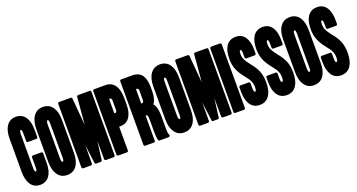

<svg xmlns="http://www.w3.org/2000/svg" viewBox="-46 -1444 3931 2112"><g transform="rotate(-20 1919.5 -388.0)"><path d="M46 -48Q11 -101 11 -194V-582Q11 -675 46 -728Q84 -786 156.5 -786Q229 -786 268 -728Q303 -675 303 -582V-496Q303 -489 298 -484.5Q293 -480 286 -480H190Q183 -480 178 -484.5Q173 -489 173 -496V-590Q173 -612 169 -623Q166 -631 159 -631Q152 -631 149 -623Q144 -612 144 -590V-185Q144 -164 149 -153Q152 -146 159 -146Q166 -146 169 -153Q173 -164 173 -185V-306Q173 -313 178 -317.5Q183 -322 190 -322H286Q293 -322 298 -317.5Q303 -313 303 -306V-194Q303 -101 268 -48Q229 10 156.5 10Q84 10 46 -48Z M360 -49Q323 -103 323 -198V-578Q323 -673 360 -727Q400 -786 473.5 -786Q547 -786 587 -727Q623 -673 623 -578V-198Q623 -103 587 -49Q547 10 473 10Q399 10 360 -49ZM484 -154Q488 -167 488 -191V-585Q488 -609 484 -621Q480 -631 473 -631Q466 -631 463 -621Q458 -609 458 -585V-191Q458 -167 463 -154Q466 -145 473 -145Q480 -145 484 -154Z M882 -14Q880 0 866 0H813Q799 0 797 -14L769 -233Q768 -69 768 -16Q768 -10 763 -5Q758 0 752 0H661Q654 0 649.5 -5Q645 -10 645 -16V-760Q645 -766 649.5 -771Q654 -776 661 -776H796Q802 -776 807 -771.5Q812 -767 812 -761L839 -448H840Q861 -697 867 -761Q867 -767 872 -771.5Q877 -776 883 -776H1018Q1025 -776 1029.5 -771.5Q1034 -767 1034 -760V-16Q1034 -10 1029.5 -5Q1025 0 1018 0H927Q921 0 916 -5Q911 -10 911 -16L910 -233Q888 -65 882 -14Z M1072 -776H1202Q1276 -776 1314 -719Q1349 -667 1349 -571V-500Q1349 -404 1314 -352Q1276 -295 1202 -295H1189V-16Q1189 -9 1184.5 -4.5Q1180 0 1173 0H1072Q1065 0 1060 -5Q1055 -10 1055 -16V-760Q1055 -766 1060 -771Q1065 -776 1072 -776ZM1195 -450H1198Q1207 -450 1213 -458Q1219 -466 1219 -478V-593Q1219 -604 1213 -612Q1207 -620 1198 -620H1195Q1193 -620 1191 -618Q1189 -616 1189 -613V-458Q1189 -455 1191 -452.5Q1193 -450 1195 -450Z M1626 -397Q1643 -379 1651 -352Q1665 -309 1665 -241V-114Q1665 -83 1666 -66Q1667 -50 1672 -34L1677 -21Q1679 -13 1674 -6.5Q1669 0 1661 0H1557Q1544 0 1541 -12L1539 -20Q1534 -39 1533 -57Q1531 -73 1531 -115V-247Q1531 -290 1523 -304Q1519 -310 1506 -310H1504V-16Q1504 -9 1499.5 -4.5Q1495 0 1488 0H1387Q1380 0 1375.5 -5Q1371 -10 1371 -16V-760Q1371 -766 1375.5 -771Q1380 -776 1387 -776H1517Q1594 -776 1631 -724Q1664 -676 1664 -583V-539Q1664 -443 1626 -397ZM1510 -450H1513Q1522 -450 1528 -458.5Q1534 -467 1534 -478V-593Q1534 -604 1528 -612Q1522 -620 1513 -620H1510Q1507 -620 1505.5 -618Q1504 -616 1504 -613V-458Q1504 -455 1505.5 -452.5Q1507 -450 1510 -450Z M1730 -49Q1693 -103 1693 -198V-578Q1693 -673 1730 -727Q1770 -786 1843.5 -786Q1917 -786 1957 -727Q1993 -673 1993 -578V-198Q1993 -103 1957 -49Q1917 10 1843 10Q1769 10 1730 -49ZM1854 -154Q1858 -167 1858 -191V-585Q1858 -609 1854 -621Q1850 -631 1843 -631Q1836 -631 1833 -621Q1828 -609 1828 -585V-191Q1828 -167 1833 -154Q1836 -145 1843 -145Q1850 -145 1854 -154Z M2252 -14Q2250 0 2236 0H2183Q2169 0 2167 -14L2139 -233Q2138 -69 2138 -16Q2138 -10 2133 -5Q2128 0 2122 0H2031Q2024 0 2019.5 -5Q2015 -10 2015 -16V-760Q2015 -766 2019.5 -771Q2024 -776 2031 -776H2166Q2172 -776 2177 -771.5Q2182 -767 2182 -761L2209 -448H2210Q2231 -697 2237 -761Q2237 -767 2242 -771.5Q2247 -776 2253 -776H2388Q2395 -776 2399.5 -771.5Q2404 -767 2404 -760V-16Q2404 -10 2399.5 -5Q2395 0 2388 0H2297Q2291 0 2286 -5Q2281 -10 2281 -16L2280 -233Q2258 -65 2252 -14Z M2442 -776H2543Q2550 -776 2554.5 -771Q2559 -766 2559 -760V-16Q2559 -9 2554.5 -4.5Q2550 0 2543 0H2442Q2435 0 2430 -4.5Q2425 -9 2425 -16V-760Q2425 -766 2430 -771Q2435 -776 2442 -776Z M2727 10Q2653 10 2615 -49Q2580 -102 2580 -198V-249Q2580 -256 2585 -260.5Q2590 -265 2597 -265H2694Q2700 -265 2705 -260.5Q2710 -256 2710 -249V-190Q2710 -167 2715 -154Q2718 -145 2726 -145Q2732 -145 2735 -150Q2742 -161 2742 -192Q2742 -232 2729 -261Q2716 -293 2678 -338Q2625 -403 2604 -457Q2582 -512 2582 -580Q2582 -674 2617 -728Q2656 -786 2730 -786Q2802 -786 2840 -727Q2874 -674 2874 -578V-538Q2874 -532 2869.5 -527Q2865 -522 2858 -522H2761Q2754 -522 2749.5 -527Q2745 -532 2745 -538V-586Q2745 -615 2738 -626Q2736 -631 2730 -631Q2724 -631 2720 -622Q2716 -610 2716 -588Q2716 -554 2729 -525Q2743 -494 2780 -448Q2834 -383 2855 -328Q2876 -273 2876 -200Q2876 -103 2840 -49Q2801 10 2727 10Z M3043 10Q2969 10 2931 -49Q2896 -102 2896 -198V-249Q2896 -256 2901 -260.5Q2906 -265 2913 -265H3010Q3016 -265 3021 -260.5Q3026 -256 3026 -249V-190Q3026 -167 3031 -154Q3034 -145 3042 -145Q3048 -145 3051 -150Q3058 -161 3058 -192Q3058 -232 3045 -261Q3032 -293 2994 -338Q2941 -403 2920 -457Q2898 -512 2898 -580Q2898 -674 2933 -728Q2972 -786 3046 -786Q3118 -786 3156 -727Q3190 -674 3190 -578V-538Q3190 -532 3185.5 -527Q3181 -522 3174 -522H3077Q3070 -522 3065.5 -527Q3061 -532 3061 -538V-586Q3061 -615 3054 -626Q3052 -631 3046 -631Q3040 -631 3036 -622Q3032 -610 3032 -588Q3032 -554 3045 -525Q3059 -494 3096 -448Q3150 -383 3171 -328Q3192 -273 3192 -200Q3192 -103 3156 -49Q3117 10 3043 10Z M3249 -49Q3212 -103 3212 -198V-578Q3212 -673 3249 -727Q3289 -786 3362.5 -786Q3436 -786 3476 -727Q3512 -673 3512 -578V-198Q3512 -103 3476 -49Q3436 10 3362 10Q3288 10 3249 -49ZM3373 -154Q3377 -167 3377 -191V-585Q3377 -609 3373 -621Q3369 -631 3362 -631Q3355 -631 3352 -621Q3347 -609 3347 -585V-191Q3347 -167 3352 -154Q3355 -145 3362 -145Q3369 -145 3373 -154Z M3680 10Q3606 10 3568 -49Q3533 -102 3533 -198V-249Q3533 -256 3538 -260.5Q3543 -265 3550 -265H3647Q3653 -265 3658 -260.5Q3663 -256 3663 -249V-190Q3663 -167 3668 -154Q3671 -145 3679 -145Q3685 -145 3688 -150Q3695 -161 3695 -192Q3695 -232 3682 -261Q3669 -293 3631 -338Q3578 -403 3557 -457Q3535 -512 3535 -580Q3535 -674 3570 -728Q3609 -786 3683 -786Q3755 -786 3793 -727Q3827 -674 3827 -578V-538Q3827 -532 3822.5 -527Q3818 -522 3811 -522H3714Q3707 -522 3702.5 -527Q3698 -532 3698 -538V-586Q3698 -615 3691 -626Q3689 -631 3683 -631Q3677 -631 3673 -622Q3669 -610 3669 -588Q3669 -554 3682 -525Q3696 -494 3733 -448Q3787 -383 3808 -328Q3829 -273 3829 -200Q3829 -103 3793 -49Q3754 10 3680 10Z"/></g></svg>

Font: Grith.
Style: Regular
Weight: 400
Designer: Yosi Nasution
Version: Version 1.000;hotconv 1.0.109;makeotfexe 2.5.65596